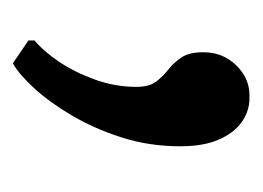

<svg xmlns="http://www.w3.org/2000/svg" viewBox="-74 -95 402 294"><g transform="rotate(90 127.0 52.0)"><path d="M76.5 233 42 209.5V200Q58.5 186.5 74.8 162.2Q91 138 102 107.2Q113 76.5 113 44.5Q113 24.5 105 14Q97 3.5 86.5 -4.8Q76 -13 68 -24.8Q60 -36.5 60 -58.5Q60 -88 79.8 -108.5Q99.5 -129 126 -129H130.5Q150 -129 166.8 -117.2Q183.5 -105.5 193.8 -82Q204 -58.5 204 -23Q204 25 190.2 67.5Q176.5 110 156.2 144Q136 178 114.8 201Q93.5 224 77.5 233Z"/></g></svg>

Font: Merriweather 24pt Medium
Style: Regular
Weight: 500
Designer: Eben Sorkin
Foundry: Eben Sorkin
Version: Version 2.100